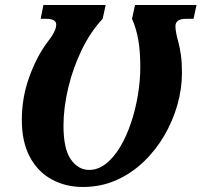

<svg xmlns="http://www.w3.org/2000/svg" viewBox="-20 -734 803 765"><path d="M310 11Q241 11 185.5 -19.5Q130 -50 98.5 -109.5Q67 -169 67 -256Q67 -345 96 -425.5Q125 -506 166 -562Q185 -586 194.5 -604Q204 -622 204 -636Q204 -659 164 -659H142L153 -714H401L389 -659Q341 -608 306 -536Q271 -464 252 -384.5Q233 -305 233 -233Q233 -140 262.5 -98.5Q292 -57 335 -57Q371 -57 402.5 -82Q434 -107 459 -149Q484 -191 502 -244.5Q520 -298 529.5 -355.5Q539 -413 539 -468Q539 -529 531 -575Q523 -621 506 -659L518 -714H763L751 -659H720Q679 -659 679 -629Q679 -620 681.5 -605Q684 -590 690 -569Q697 -543 701 -513Q705 -483 705 -442Q705 -381 687 -317Q669 -253 635 -194.5Q601 -136 552.5 -89.5Q504 -43 443 -16Q382 11 310 11Z"/></svg>

Font: Noto Serif Condensed ExtraBold
Style: Italic
Weight: 800
Width: 3
Italic angle: -12°
Designer: Monotype Design Team
Foundry: Monotype Imaging Inc.
Version: Version 2.014; ttfautohint (v1.8.4.7-5d5b)